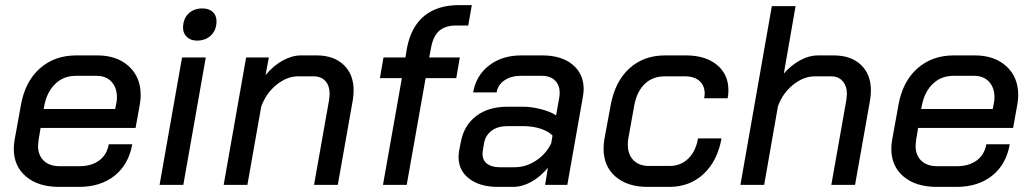

<svg xmlns="http://www.w3.org/2000/svg" viewBox="-20 -724 4038 752"><path d="M34 -141Q34 -157 37 -175L62 -313Q78 -404 135.5 -455.5Q193 -507 279 -507H361Q438 -507 484.5 -464.5Q531 -422 531 -352Q531 -335 528 -317L511 -223H139L131 -175Q129 -159 129 -153Q129 -116 151.5 -94.5Q174 -73 214 -73H290Q338 -73 368.5 -95.5Q399 -118 406 -159H498Q484 -80 429 -36Q374 8 289 8H212Q130 8 82 -32.5Q34 -73 34 -141ZM431 -297 435 -316Q438 -330 438 -343Q438 -381 416.5 -404Q395 -427 359 -427H277Q230 -427 197.5 -396.5Q165 -366 154 -313L151 -297Z M697 -615Q697 -650 718 -670.5Q739 -691 773 -691Q798 -691 813 -677.5Q828 -664 828 -641Q828 -607 807 -586Q786 -565 751 -565Q727 -565 712 -579Q697 -593 697 -615ZM693 -499H786L698 0H605Z M944 -499H1033L1020 -430Q1051 -467 1087.5 -487Q1124 -507 1159 -507H1220Q1287 -507 1326 -470Q1365 -433 1365 -370Q1365 -353 1362 -333L1303 0H1210L1269 -333Q1271 -349 1271 -356Q1271 -388 1254.5 -406.5Q1238 -425 1209 -425H1147Q1104 -425 1063 -392Q1022 -359 1003 -306L949 0H856Z M1554 -418H1468L1482 -499H1568L1574 -536Q1590 -619 1641.5 -661.5Q1693 -704 1779 -704H1828L1814 -624H1765Q1724 -624 1700 -603Q1676 -582 1668 -535L1661 -499H1781L1767 -418H1647L1573 0H1480Z M1776 -109Q1776 -117 1778 -133L1785 -168Q1797 -233 1845 -269.5Q1893 -306 1967 -306H2029Q2061 -306 2098.5 -296.5Q2136 -287 2158 -272L2171 -345Q2172 -351 2172 -361Q2172 -391 2153.5 -409Q2135 -427 2102 -427H2020Q1982 -427 1956 -409.5Q1930 -392 1925 -362H1833Q1845 -429 1896 -468Q1947 -507 2022 -507H2104Q2179 -507 2222.5 -471Q2266 -435 2266 -375Q2266 -362 2263 -345L2202 0H2115L2126 -67Q2096 -31 2060.5 -11.5Q2025 8 1989 8H1930Q1860 8 1818 -24Q1776 -56 1776 -109ZM1996 -69Q2040 -69 2079.5 -95Q2119 -121 2139 -163L2144 -193Q2128 -210 2097 -220Q2066 -230 2030 -230H1967Q1930 -230 1906 -212.5Q1882 -195 1876 -164L1871 -134Q1870 -129 1870 -121Q1870 -96 1888 -82.5Q1906 -69 1937 -69Z M2344 -142Q2344 -159 2347 -178L2372 -313Q2389 -405 2445 -456Q2501 -507 2585 -507H2666Q2743 -507 2788 -470Q2833 -433 2833 -370Q2833 -356 2830 -339H2738Q2740 -351 2740 -357Q2740 -389 2719.5 -407Q2699 -425 2663 -425H2583Q2536 -425 2505 -395Q2474 -365 2464 -310L2441 -182Q2439 -173 2439 -157Q2439 -119 2461 -96.5Q2483 -74 2522 -74H2602Q2646 -74 2675.5 -102.5Q2705 -131 2714 -182H2806Q2790 -93 2735.5 -42.5Q2681 8 2601 8H2517Q2437 8 2390.5 -32.5Q2344 -73 2344 -142Z M3003 -700H3096L3050 -436Q3079 -469 3114 -488Q3149 -507 3183 -507H3245Q3313 -507 3352 -470Q3391 -433 3391 -370Q3391 -353 3388 -333L3329 0H3236L3295 -333Q3297 -349 3297 -355Q3297 -387 3280.5 -406Q3264 -425 3235 -425H3171Q3128 -425 3087 -392.5Q3046 -360 3027 -308L2973 0H2880Z M3471 -141Q3471 -157 3474 -175L3499 -313Q3515 -404 3572.5 -455.5Q3630 -507 3716 -507H3798Q3875 -507 3921.5 -464.5Q3968 -422 3968 -352Q3968 -335 3965 -317L3948 -223H3576L3568 -175Q3566 -159 3566 -153Q3566 -116 3588.5 -94.5Q3611 -73 3651 -73H3727Q3775 -73 3805.5 -95.5Q3836 -118 3843 -159H3935Q3921 -80 3866 -36Q3811 8 3726 8H3649Q3567 8 3519 -32.5Q3471 -73 3471 -141ZM3868 -297 3872 -316Q3875 -330 3875 -343Q3875 -381 3853.5 -404Q3832 -427 3796 -427H3714Q3667 -427 3634.5 -396.5Q3602 -366 3591 -313L3588 -297Z"/></svg>

Font: Bai Jamjuree Medium
Style: Italic
Weight: 500
Italic angle: -10°
Version: Version 1.000; ttfautohint (v1.6)